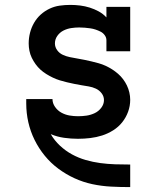

<svg xmlns="http://www.w3.org/2000/svg" viewBox="-20 -558 640 783"><path d="M510 205Q471 205 432.5 203Q394 201 356.5 193Q319 185 284 169Q249 153 218 130Q187 107 162.5 77Q138 47 121 12.5Q104 -22 95.5 -59.5Q87 -97 87 -136Q87 -140 87 -145Q87 -150 87 -154H194Q194 -137 204.5 -122Q215 -107 230.5 -98.5Q246 -90 263.5 -87Q281 -84 298 -84Q316 -84 333 -86.5Q350 -89 366 -96.5Q382 -104 393 -118.5Q404 -133 404 -150Q404 -165 394.5 -177.5Q385 -190 371 -196.5Q357 -203 342 -205.5Q327 -208 312 -210.5Q297 -213 282.5 -216Q268 -219 253 -222.5Q238 -226 223.5 -230.5Q209 -235 195.5 -241.5Q182 -248 169 -256Q156 -264 145 -274Q134 -284 125 -296.5Q116 -309 109.5 -322.5Q103 -336 100 -351Q97 -366 97 -381Q97 -403 102.5 -424.5Q108 -446 119 -465Q130 -484 146 -498.5Q162 -513 182 -522.5Q202 -532 223.5 -535Q245 -538 267 -538Q287 -538 307 -535.5Q327 -533 346 -527Q365 -521 382.5 -511.5Q400 -502 414 -487V-530H511V-349H414V-394Q414 -405 407 -414.5Q400 -424 390 -429Q380 -434 369.5 -437.5Q359 -441 348 -442.5Q337 -444 326 -445Q315 -446 303 -446Q287 -446 270.5 -443.5Q254 -441 239 -433.5Q224 -426 214 -412Q204 -398 204 -381Q204 -366 213 -353.5Q222 -341 236 -334.5Q250 -328 265 -325Q280 -322 294.5 -319.5Q309 -317 324 -314Q339 -311 353.5 -307.5Q368 -304 382.5 -300Q397 -296 411 -289.5Q425 -283 437.5 -275Q450 -267 461.5 -257Q473 -247 482 -235Q491 -223 497.5 -209.5Q504 -196 507.5 -181Q511 -166 511 -151Q511 -126 502.5 -102.5Q494 -79 478.5 -59.5Q463 -40 441.5 -26.5Q420 -13 396.5 -5.5Q373 2 348 5Q323 8 298 8Q270 8 241.5 4Q213 0 187 -11Q202 15 224.5 36Q247 57 273.5 71.5Q300 86 329.5 94.5Q359 103 389 107Q419 111 449 112Q479 113 510 113H511V205Z"/></svg>

Font: Iosevka Slab Semibold Extended
Style: Regular
Weight: 600
Width: 7
Monospace: yes
Designer: Belleve Invis
Foundry: Belleve Invis
Version: Version 11.1.0; ttfautohint (v1.8.3)